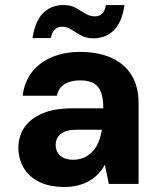

<svg xmlns="http://www.w3.org/2000/svg" viewBox="-20 -730 634 762"><path d="M236 12Q175 12 134 -9Q93 -30 73 -65.5Q53 -101 53 -143Q53 -189 76.5 -224Q100 -259 147.5 -279.5Q195 -300 267 -300H390Q390 -338 381.5 -362.5Q373 -387 353 -399Q333 -411 297 -411Q261 -411 236.5 -396Q212 -381 206 -350H70Q76 -403 105.5 -442Q135 -481 184.5 -502.5Q234 -524 297 -524Q370 -524 422 -500.5Q474 -477 502 -432Q530 -387 530 -321V0H412L396 -76Q386 -57 370.5 -40.5Q355 -24 335 -12.5Q315 -1 290.5 5.5Q266 12 236 12ZM270 -96Q295 -96 314.5 -105Q334 -114 348.5 -130Q363 -146 371.5 -167.5Q380 -189 384 -213V-215H283Q255 -215 237 -207.5Q219 -200 210 -186.5Q201 -173 201 -155Q201 -136 210 -122.5Q219 -109 234.5 -102.5Q250 -96 270 -96ZM351 -578Q322 -578 301.5 -589.5Q281 -601 263.5 -612.5Q246 -624 226 -624Q209 -624 197.5 -613Q186 -602 182 -579H109Q120 -648 152 -679Q184 -710 232 -710Q261 -710 281 -698.5Q301 -687 319 -676Q337 -665 357 -665Q374 -665 385.5 -676Q397 -687 400 -710H474Q464 -641 431.5 -609.5Q399 -578 351 -578Z"/></svg>

Font: DM Sans 12pt ExtraBold
Style: Regular
Weight: 800
Version: Version 4.004;gftools[0.9.30]